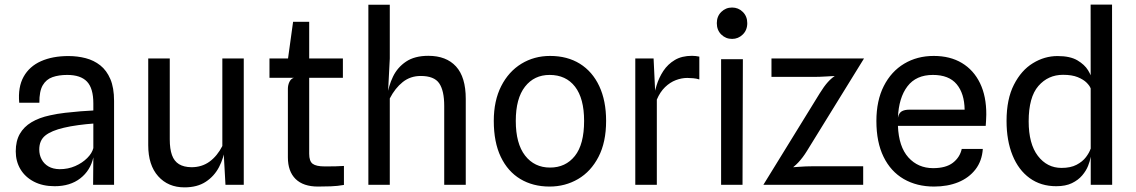

<svg xmlns="http://www.w3.org/2000/svg" viewBox="-20 -798 4904 829"><path d="M216 6Q164 6 126.2 -13.8Q88.5 -33.5 68.2 -67.5Q48 -101.5 48 -144.5Q48 -189 65.5 -219.8Q83 -250.5 116 -270.2Q149 -290 196 -300Q227 -307 261.8 -311Q296.5 -315 328.5 -317.5Q360.5 -320 383 -321V-351.5Q383 -417 355.5 -445.8Q328 -474.5 270 -474.5Q234 -474.5 206.8 -465Q179.5 -455.5 164.5 -429.8Q149.5 -404 150 -354.5H63Q57 -422 82 -466.8Q107 -511.5 157 -533.8Q207 -556 275.5 -556Q314.5 -556 350 -546.8Q385.5 -537.5 413 -515.8Q440.5 -494 456.5 -456.5Q472.5 -419 472.5 -362.5V0H382L383 -118.5Q370.5 -62 326.8 -28Q283 6 216 6ZM237.5 -67.5Q274 -67.5 304.8 -81Q335.5 -94.5 356.5 -115.5Q377.5 -136.5 383 -158.5V-264.5Q354 -262.5 318.5 -257.8Q283 -253 256 -246.5Q202 -234 175.8 -213Q149.5 -192 149.5 -152.5Q149.5 -129 159.8 -109.8Q170 -90.5 189.5 -79.2Q209 -68 237.5 -67.5Z M776.5 11Q706 11 663 -37Q620 -85 620 -171V-545.5H713V-196Q713 -155 722.5 -128.5Q732 -102 752.8 -89.2Q773.5 -76.5 806.5 -76Q851.5 -76 884.8 -100.2Q918 -124.5 940 -167.5V-545.5H1032.5V0H953.5L943 -189.5L953 -164.5Q946.5 -116.5 925.8 -76.8Q905 -37 868.2 -13Q831.5 11 776.5 11Z M1353 7.5Q1289.5 7.5 1256.2 -25.2Q1223 -58 1223 -118.5V-414.5Q1223 -430.5 1229.5 -444.2Q1236 -458 1248.5 -462L1223 -524V-541L1245.5 -704H1315V-134Q1315 -102 1330 -90.8Q1345 -79.5 1381.5 -79.5Q1408 -79.5 1426.5 -79.8Q1445 -80 1465 -81.5V0.5Q1437.5 5.5 1408.2 6.5Q1379 7.5 1353 7.5ZM1143.5 -462V-545.5H1460.5V-462Z M1570.5 0V-777.5H1663V-545.5L1655 -390L1659.5 -346L1651.5 -381.5Q1657.5 -427 1676.8 -467Q1696 -507 1733.2 -532Q1770.5 -557 1829.5 -557Q1907 -557 1949 -511Q1991 -465 1991 -371V0H1898V-340.5Q1898 -407 1876.2 -438.5Q1854.5 -470 1796.5 -470Q1752 -470 1719 -443.8Q1686 -417.5 1663 -373V0Z M2353 7.5Q2281 7.5 2226.8 -25Q2172.5 -57.5 2142.2 -120.8Q2112 -184 2112 -276Q2112 -363 2144 -426Q2176 -489 2231.2 -522.8Q2286.5 -556.5 2355 -556.5Q2429.5 -556.5 2483.8 -522.8Q2538 -489 2567.5 -426Q2597 -363 2597 -276Q2597 -184 2564.2 -120.8Q2531.5 -57.5 2476 -25Q2420.5 7.5 2353 7.5ZM2355 -74.5Q2422 -74.5 2462 -124.5Q2502 -174.5 2502 -276Q2502 -373 2462.8 -423.8Q2423.5 -474.5 2353 -474.5Q2286.5 -474.5 2246.8 -423.8Q2207 -373 2207 -276Q2207 -178 2247.2 -126.2Q2287.5 -74.5 2355 -74.5Z M2723 0V-545.5H2802L2812 -336L2801 -364.5Q2804.5 -395.5 2814.8 -429Q2825 -462.5 2844.2 -491.8Q2863.5 -521 2893.8 -539Q2924 -557 2968 -557Q2976.5 -557 2984.2 -556Q2992 -555 2999.5 -553.5V-455Q2987 -459 2973.2 -460.2Q2959.5 -461.5 2947.5 -461.5Q2923 -461.5 2898 -452Q2873 -442.5 2851.5 -421.8Q2830 -401 2816 -368V0Z M3093.5 0V-542.5H3187.5L3186 0ZM3141 -630Q3113.5 -630 3094.2 -649Q3075 -668 3075 -698Q3075 -727.5 3094.2 -746.5Q3113.5 -765.5 3141 -765.5Q3168 -765.5 3187.2 -746.5Q3206.5 -727.5 3206.5 -698Q3206.5 -668 3187 -649Q3167.5 -630 3141 -630Z M3276 0 3519 -394.5Q3538 -425.5 3555 -444.2Q3572 -463 3591.5 -474.5L3602.5 -471Q3575 -469.5 3546.5 -467.8Q3518 -466 3492.5 -466H3311V-545.5H3710.5L3464 -146Q3446.5 -117.5 3427 -96.8Q3407.5 -76 3386.5 -63.5L3382.5 -74.5Q3407.5 -76 3433.8 -78Q3460 -80 3484 -80H3707V0Z M4013 7.5Q3938.5 7.5 3882.2 -25Q3826 -57.5 3795 -120.8Q3764 -184 3764 -275.5Q3764 -363.5 3796 -426.5Q3828 -489.5 3884 -523Q3940 -556.5 4011.5 -556.5Q4082.5 -556.5 4133.2 -526Q4184 -495.5 4211.5 -438.8Q4239 -382 4238.5 -303Q4238.5 -287 4237.5 -276.5Q4236.5 -266 4236 -254.5H3857Q3860.5 -164.5 3902.2 -118.2Q3944 -72 4009 -72Q4064 -72 4094.2 -95.2Q4124.5 -118.5 4132.5 -155H4223.5Q4220 -103 4191.8 -66.5Q4163.5 -30 4117.5 -11.2Q4071.5 7.5 4013 7.5ZM3906.5 -324.5H4145Q4144 -394.5 4110.5 -434.5Q4077 -474.5 4008 -474.5Q3935.5 -474.5 3898 -425.2Q3860.5 -376 3857 -289.5Q3861 -310 3873.2 -317.2Q3885.5 -324.5 3906.5 -324.5Z M4540.5 6Q4474 6 4425.8 -29Q4377.5 -64 4351.8 -127.5Q4326 -191 4326 -276Q4326 -370 4357.8 -432.2Q4389.5 -494.5 4439.8 -525.2Q4490 -556 4546 -556Q4600.5 -556 4631.8 -537.5Q4663 -519 4677.8 -494.8Q4692.5 -470.5 4695.5 -453L4725 -448L4689 -416.5Q4685.5 -427 4672 -440.8Q4658.5 -454.5 4633.5 -464.8Q4608.5 -475 4570 -475Q4505.5 -475 4463.5 -426.8Q4421.5 -378.5 4421.5 -274Q4421.5 -177 4461.2 -125Q4501 -73 4563.5 -73Q4602.5 -73 4628.2 -86.5Q4654 -100 4668.8 -119.5Q4683.5 -139 4689 -156L4694 -138L4689 -119.5Q4686.5 -103 4678 -81.8Q4669.5 -60.5 4652.5 -40.5Q4635.5 -20.5 4608.2 -7.2Q4581 6 4540.5 6ZM4689.5 0 4689 -778H4781.5L4782 0Z"/></svg>

Font: Spline Sans
Style: Regular
Weight: 400
Designer: Eben Sorkin, Mirko Velimirovic
Foundry: Sorkin Type
Version: Version 1.001